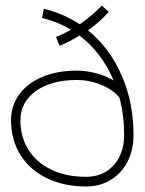

<svg xmlns="http://www.w3.org/2000/svg" viewBox="-20 -676 524 696"><path d="M464 -187Q464 -133 442.5 -90.5Q421 -48 381.5 -24Q342 0 292 0Q212 0 150 -30Q88 -60 54 -114.5Q20 -169 20 -240Q20 -293 50 -334Q80 -375 134 -397.5Q188 -420 258 -420Q293 -420 328.5 -410.5Q364 -401 392 -384Q349 -486 268 -547Q229 -523 196 -510L183 -542Q207 -551 237 -568Q190 -597 132 -611L139 -644Q210 -627 269 -588Q317 -621 349 -656L374 -633Q346 -600 299 -566Q377 -503 420.5 -404Q464 -305 464 -187ZM430 -187Q430 -257 413 -322Q391 -350 348 -368Q305 -386 258 -386Q166 -386 110 -346Q54 -306 54 -240Q54 -179 83.5 -132.5Q113 -86 167 -60.5Q221 -35 292 -35Q354 -35 392 -77Q430 -119 430 -187Z"/></svg>

Font: Vibes
Style: Regular
Weight: 400
Designer: AbdElmomen Kadhim
Version: Version 1.100